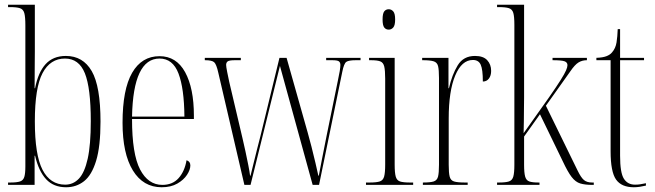

<svg xmlns="http://www.w3.org/2000/svg" viewBox="-20 -780 2764 810"><path d="M259 10Q206 10 174.5 -24Q143 -58 128 -123H126V0H14V-10H23Q51 -10 64.5 -14.5Q78 -19 82.5 -33.5Q87 -48 87 -78V-673Q87 -709 82.5 -725Q78 -741 64 -745.5Q50 -750 22 -750H14V-760H127V-564Q127 -537 126.5 -498.5Q126 -460 126 -408H128Q141 -475 172.5 -509.5Q204 -544 258 -544Q330 -544 367 -480Q404 -416 404 -267Q404 -162 385.5 -101.5Q367 -41 334.5 -15.5Q302 10 259 10ZM255 -1Q289 -1 313 -26.5Q337 -52 350 -110.5Q363 -169 363 -269Q363 -409 338 -471Q313 -533 254 -533Q192 -533 159.5 -471.5Q127 -410 127 -268Q127 -126 159.5 -63.5Q192 -1 255 -1Z M662 10Q584 10 540.5 -61Q497 -132 497 -262Q497 -403 537.5 -473Q578 -543 653 -543Q724 -543 761 -475.5Q798 -408 798 -292V-278H537Q537 -130 571 -65Q605 0 665 0Q708 0 733.5 -28.5Q759 -57 767 -104Q783 -99 783 -82Q783 -64 769 -42.5Q755 -21 728 -5.5Q701 10 662 10ZM758 -288Q757 -407 733 -470Q709 -533 653 -533Q542 -533 537 -288Z M901 -473Q893 -509 883.5 -517.5Q874 -526 845 -526H844V-536H996V-526H972Q947 -526 940.5 -521Q934 -516 934 -506Q934 -499 938.5 -476Q943 -453 947 -435L1003 -197Q1009 -172 1015.5 -141.5Q1022 -111 1027.5 -83.5Q1033 -56 1035 -39H1037Q1041 -55 1048.5 -86Q1056 -117 1064.5 -150.5Q1073 -184 1079 -207L1159 -536H1189L1278 -221Q1285 -197 1294 -161.5Q1303 -126 1311 -92Q1319 -58 1323 -39H1325Q1330 -66 1338.5 -109.5Q1347 -153 1358 -208L1405 -438Q1416 -488 1416 -506Q1416 -516 1410 -521Q1404 -526 1381 -526H1356V-536H1501V-526H1482Q1451 -526 1441 -519Q1431 -512 1424 -477L1326 0H1299L1161 -502L1037 0H1011Z M1620 -655Q1608 -655 1601 -664Q1594 -673 1594 -698Q1594 -723 1601 -732Q1608 -741 1620 -741Q1631 -741 1639 -732Q1647 -723 1647 -698Q1647 -673 1639 -664Q1631 -655 1620 -655ZM1524 0V-10H1539Q1568 -10 1582 -14.5Q1596 -19 1600.5 -35Q1605 -51 1605 -86V-448Q1605 -483 1601 -499.5Q1597 -516 1584.5 -521Q1572 -526 1544 -526H1537V-536H1645V-86Q1645 -51 1649.5 -35Q1654 -19 1667.5 -14.5Q1681 -10 1710 -10H1723V0Z M1764 0V-10H1765Q1795 -10 1809.5 -14.5Q1824 -19 1828 -35Q1832 -51 1832 -85V-451Q1832 -486 1828 -501.5Q1824 -517 1809 -521.5Q1794 -526 1764 -526H1761V-536H1872V-408H1874Q1887 -465 1911 -504.5Q1935 -544 1984 -544Q2019 -544 2035.5 -526Q2052 -508 2052 -481Q2052 -461 2042.5 -448.5Q2033 -436 2017 -436Q2017 -487 2008 -507Q1999 -527 1975 -527Q1928 -527 1900.5 -461.5Q1873 -396 1873 -280V-85Q1873 -51 1877 -35Q1881 -19 1895.5 -14.5Q1910 -10 1942 -10H1953V0Z M2077 0V-10H2084Q2113 -10 2127 -14.5Q2141 -19 2145.5 -35Q2150 -51 2150 -85V-675Q2150 -710 2145.5 -725.5Q2141 -741 2127 -745.5Q2113 -750 2084 -750H2077V-760H2191V-369Q2191 -350 2190.5 -323Q2190 -296 2190 -267.5Q2190 -239 2189 -218L2296 -369Q2328 -415 2345 -442Q2362 -469 2368 -483Q2374 -497 2374 -505Q2374 -517 2361.5 -521.5Q2349 -526 2311 -526V-536H2456V-526Q2436 -526 2420.5 -516.5Q2405 -507 2386 -479L2283 -334L2417 -60Q2431 -31 2443.5 -20.5Q2456 -10 2478 -10H2485V0H2479Q2448 0 2428 -6Q2408 -12 2391.5 -33.5Q2375 -55 2354 -100L2258 -298L2191 -204V-85Q2191 -51 2195.5 -35Q2200 -19 2213 -14.5Q2226 -10 2252 -10H2256V0Z M2654 10Q2602 10 2579 -22.5Q2556 -55 2556 -142V-526H2496V-536Q2523 -537 2538.5 -543Q2554 -549 2562 -559Q2577 -576 2581 -601Q2585 -626 2586 -657H2596V-536H2697V-526H2596V-123Q2596 -51 2612 -26Q2628 -1 2659 -1Q2671 -1 2680.5 -2.5Q2690 -4 2705 -7V3Q2693 6 2679.5 8Q2666 10 2654 10Z"/></svg>

Font: Noto Serif Display ExtraCondensed ExtraLight
Style: Regular
Weight: 200
Width: 2
Designer: Monotype Design Team
Foundry: Monotype Imaging Inc.
Version: Version 2.009